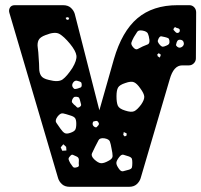

<svg xmlns="http://www.w3.org/2000/svg" viewBox="-20 -720 776 740"><path d="M249 0Q230 0 219 -10Q208 -20 204 -33L16 -671Q13 -682 18.5 -691Q24 -700 37 -700H223Q242 -700 253 -690Q264 -680 268 -667L363 -295L419 -492Q450 -599 509.5 -649.5Q569 -700 664 -700H710Q721 -700 728.5 -692Q736 -684 736 -672L735 -495Q735 -484 727 -476Q719 -468 708 -468H682Q649 -468 634 -414L522 -33Q518 -20 507 -10Q496 0 477 0ZM239 -654 233 -651 236 -645 243 -643 247 -651ZM666 -611Q660 -612 657 -614.5Q654 -617 651 -612Q647 -607 649.5 -604Q652 -601 656 -597Q661 -591 668 -594Q673 -596 673 -603Q673 -609 666 -611ZM556 -566Q554 -582 550 -590.5Q546 -599 530 -602Q514 -605 509 -597.5Q504 -590 496 -577Q489 -564 486.5 -556Q484 -548 494 -537Q503 -527 510.5 -531Q518 -535 530 -541Q542 -546 549.5 -549Q557 -552 556 -566ZM250 -551Q226 -580 208.5 -589.5Q191 -599 156 -585Q134 -577 128.5 -565Q123 -553 125.5 -536.5Q128 -520 129 -497Q131 -473 131 -456.5Q131 -440 138 -428.5Q145 -417 168 -412Q205 -402 221.5 -414Q238 -426 259 -458Q277 -488 274.5 -506Q272 -524 250 -551ZM633 -563Q632 -571 628 -573Q624 -575 616 -577Q607 -579 602 -580Q597 -581 592 -573Q587 -564 588.5 -559Q590 -554 597 -546Q603 -540 607.5 -540Q612 -540 621 -544Q629 -547 631.5 -551Q634 -555 633 -563ZM688 -556Q686 -566 674 -567Q668 -567 665.5 -564.5Q663 -562 661 -557Q659 -551 658.5 -547.5Q658 -544 663 -540Q671 -533 681 -539Q691 -546 688 -556ZM600 -509 592 -515 586 -510 588 -503 596 -498ZM280 -408Q269 -412 262 -402Q255 -392 261 -383Q265 -377 269 -377Q273 -377 280 -379Q287 -381 291 -383Q295 -385 295 -393Q295 -401 291.5 -403.5Q288 -406 280 -408ZM521 -379Q508 -398 496.5 -403Q485 -408 463 -400Q441 -393 435 -382.5Q429 -372 429 -349Q429 -325 434 -313Q439 -301 462 -294Q486 -286 497.5 -291.5Q509 -297 524 -317Q537 -336 536 -348Q535 -360 521 -379ZM289 -331Q287 -339 285 -342.5Q283 -346 276 -347Q268 -348 264.5 -345Q261 -342 258 -335Q256 -328 258 -325Q260 -322 265 -317Q272 -312 275.5 -307.5Q279 -303 286 -307Q294 -312 292.5 -317.5Q291 -323 289 -331ZM251 -275Q233 -281 223 -283Q213 -285 202 -271Q191 -256 197 -247Q203 -238 213 -224Q222 -211 229.5 -207Q237 -203 251 -208Q266 -213 270 -220Q274 -227 274 -243Q274 -258 269.5 -264.5Q265 -271 251 -275ZM360 -247Q356 -255 350 -254Q344 -253 341 -252Q338 -251 337 -245Q336 -235 346 -230Q351 -228 353 -230.5Q355 -233 359 -237Q363 -242 360 -247ZM468 -206 457 -211 455 -200 461 -194 468 -198ZM382 -187Q365 -189 360 -180Q355 -171 347 -155Q339 -139 334.5 -129Q330 -119 343 -106Q358 -92 369 -91Q380 -90 398 -100Q414 -108 414 -118.5Q414 -129 410 -147Q407 -165 403.5 -174.5Q400 -184 382 -187ZM235 -154 224 -164 214 -152 220 -139 236 -140ZM477 -117Q464 -121 456 -123.5Q448 -126 439 -114Q429 -101 428.5 -92.5Q428 -84 438 -70Q446 -58 454.5 -60Q463 -62 477 -66Q487 -69 488.5 -75Q490 -81 490 -92Q490 -102 488.5 -107.5Q487 -113 477 -117ZM275 -117Q267 -120 261.5 -123Q256 -126 250 -118Q243 -111 244.5 -105.5Q246 -100 251 -91Q257 -82 261 -77Q265 -72 275 -75Q285 -77 284 -83.5Q283 -90 284 -101Q285 -113 275 -117Z"/></svg>

Font: Rubik Moonrocks
Style: Regular
Weight: 400
Designer: Hubert and Fischer, NaN
Foundry: Hubert and Fischer, NaN
Version: Version 2.200